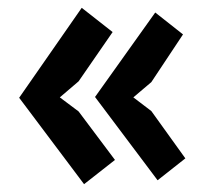

<svg xmlns="http://www.w3.org/2000/svg" viewBox="-20 -509 528 491"><path d="M223 -261 377 -477 448 -421 367 -299 321 -260 367 -225 454 -104 383 -48ZM29 -259 189 -489 268 -427 181 -301 133 -260 181 -224 274 -100 195 -38Z"/></svg>

Font: PT Sans
Style: Bold
Weight: 700
Version: Version 2.003W OFL; ttfautohint (v1.6)